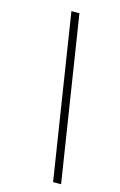

<svg xmlns="http://www.w3.org/2000/svg" viewBox="-123 -802 564 904"><g transform="rotate(15 159.5 -350.0)"><path d="M147 -750 272 50H233L108 -750Z"/></g></svg>

Font: Haskoy ExtraLight
Style: Italic
Weight: 200
Designer: Ertekin Erdin
Foundry: Ertekin Erdin
Version: Version 2.000; ttfautohint (v1.8.4.7-5d5b)